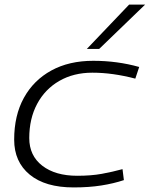

<svg xmlns="http://www.w3.org/2000/svg" viewBox="-20 -810 655 840"><path d="M302 10Q178 10 110 -46Q42 -102 42 -199Q42 -305 84.5 -382Q127 -459 204.5 -501.5Q282 -544 388 -544Q493 -544 589 -517L572 -466Q522 -479 475.5 -485.5Q429 -492 384 -492Q302 -492 239.5 -456Q177 -420 142.5 -355.5Q108 -291 108 -206Q108 -129 165 -85Q222 -41 318 -41Q379 -41 425.5 -49.5Q472 -58 516 -70L522 -22Q477 -7 423 1.5Q369 10 302 10ZM360 -596 545 -790H615L414 -596Z"/></svg>

Font: Georama Expanded Light
Style: Italic
Weight: 300
Width: 7
Italic angle: -9°
Designer: Jean-Baptiste Levee
Foundry: Production Type
Version: Version 1.000